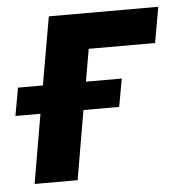

<svg xmlns="http://www.w3.org/2000/svg" viewBox="-85 -570 572 612"><g transform="rotate(-5 201.0 -264.0)"><path d="M291.5 -221.2H177.2L139.2 0H1.5L39.6 -221.2H-40.5L-24.4 -310.5H55.2L93.3 -528.3H443.4L423.3 -414.1H210.9L192.9 -310.5H307.6Z"/></g></svg>

Font: RobotoInd
Style: Bold Italic
Weight: 700
Italic angle: -12°
Designer: Google
Version: Version 2.001150; 2014